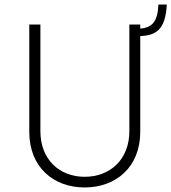

<svg xmlns="http://www.w3.org/2000/svg" viewBox="-20 -818 755 846"><path d="M715 -798H678C675 -724 651 -696 598 -692V-710H550V-240C550 -116 466 -39 353 -39C241 -39 158 -116 158 -240V-710H109V-237C109 -82 215 8 353 8C491 8 598 -82 598 -237V-659C666 -662 709 -685 715 -798Z"/></svg>

Font: Sulaf Light
Style: Regular
Weight: 300
Designer: Bandar Raffah (Arabic) and Santiago Orozco (Latin)
Foundry: Caramella and Typemade
Version: Version 1.005;PS 001.005;hotconv 1.0.88;makeotf.lib2.5.64775